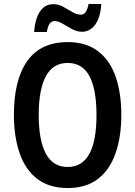

<svg xmlns="http://www.w3.org/2000/svg" viewBox="-20 -937 681 967"><path d="M591 -358Q591 -248 562 -165Q533 -82 473.5 -36Q414 10 321 10Q227 10 167 -36.5Q107 -83 78.5 -166.5Q50 -250 50 -359Q50 -535 117.5 -630Q185 -725 321 -725Q414 -725 474 -679Q534 -633 562.5 -550.5Q591 -468 591 -358ZM175 -358Q175 -230 211 -163Q247 -96 321 -96Q466 -96 466 -358Q466 -487 430.5 -553.5Q395 -620 321 -620Q247 -620 211 -553Q175 -486 175 -358ZM152 -776Q154 -812 164.5 -844Q175 -876 195.5 -896Q216 -916 249 -916Q275 -916 299 -902.5Q323 -889 345 -876Q367 -863 388 -863Q416 -863 426 -917H490Q486 -849 459.5 -813Q433 -777 393 -777Q368 -777 343 -790.5Q318 -804 295.5 -817.5Q273 -831 255 -831Q224 -831 216 -776Z"/></svg>

Font: Noto Sans Devanagari Condensed SemiBold
Style: Regular
Weight: 600
Width: 3
Designer: Jelle Bosma - Monotype Design Team
Foundry: Monotype Imaging Inc.
Version: Version 2.004; ttfautohint (v1.8.4.7-5d5b)